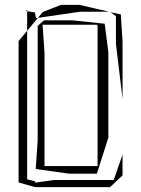

<svg xmlns="http://www.w3.org/2000/svg" viewBox="-20 -749 576 785"><path d="M134 -643V-175L126 -58L262 -39H376L423 -186V-536L408 -652L275 -666H160ZM376 -648 379 -643V-70H162V-534L154 -648ZM199 -13 122 -2 125 -7 91 -16V-623L56 -581V-3L123 16H430L481 -32V-117L445 -13ZM307 -701H426L305 -729H229L155 -700L135 -676ZM474 -690 432 -699 454 -683V-570L481 -345V-580ZM123 -698 127 -675 135 -676 91 -623V-703ZM481 -341V-118V-117V-345ZM91 -708 85 -704 91 -703ZM430 -701 432 -699 426 -701Z"/></svg>

Font: Quebrada
Style: Regular
Weight: 400
Designer: deFharo
Foundry: deFharo
Version: Version 1.034 2012